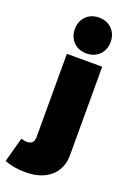

<svg xmlns="http://www.w3.org/2000/svg" viewBox="-253 -881 781 1148"><g transform="rotate(20 137.5 -307.0)"><path d="M168 -817C101 -817 54 -770 54 -703C54 -636 101 -589 168 -589C235 -589 282 -636 282 -703C282 -770 235 -817 168 -817ZM-22 23 -65 180C-27 195 18 203 68 203C200 204 285 132 285 17V-547H60V-17C60 14 44 30 16 29C3 29 -10 26 -22 23Z"/></g></svg>

Font: Montserrat arm Black
Style: Regular
Weight: 900
Designer: Julieta Ulanovsky
Foundry: Julieta Ulanovsky
Version: Version 6.000;PS 006.000;hotconv 1.0.88;makeotf.lib2.5.64775